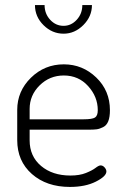

<svg xmlns="http://www.w3.org/2000/svg" viewBox="-20 -732 491 758"><path d="M232 -478Q306 -478 360 -426Q414 -374 414 -297Q414 -270 407.5 -253.5Q401 -237 387 -230Q373 -223 361.5 -221.5Q350 -220 329 -220H97V-178Q97 -115 142 -77Q187 -39 258 -39Q294 -39 319 -49Q344 -59 357 -69Q370 -79 377 -79Q386 -79 393 -71Q400 -63 400 -55Q400 -36 358.5 -15Q317 6 256 6Q164 6 106 -45Q48 -96 48 -179V-298Q48 -372 102 -425Q156 -478 232 -478ZM97 -261H310Q344 -261 355 -268Q366 -275 366 -297Q366 -350 328 -392Q290 -434 232 -434Q176 -434 136.5 -395Q97 -356 97 -302ZM305 -712H343Q343 -667 309 -633Q275 -599 231 -599Q186 -599 152 -632.5Q118 -666 118 -712H156Q156 -678 178 -654Q200 -630 231 -630Q261 -630 283 -654Q305 -678 305 -712Z"/></svg>

Font: Dosis
Style: Light
Weight: 300
Designer: Edgar Tolentino, Pablo Impallari, Igino Marini
Foundry: Edgar Tolentino, Pablo Impallari, Igino Marini
Version: Version 1.007